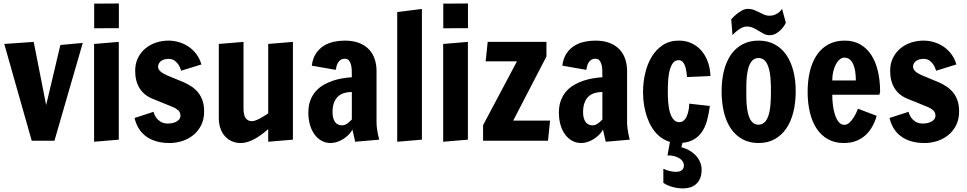

<svg xmlns="http://www.w3.org/2000/svg" viewBox="-20 -801 5507 1093"><path d="M4.4 -550.8 171.9 -562.5 242.7 -202.6 323.7 -544.9 451.2 -556.6 380.4 -312.5 290 0H160.6L71.8 -312.5Z M515.6 -550.8 656.2 -562.5V-5.9L515.6 5.9ZM656.7 -781.2V-640.6L516.1 -640.1V-780.3Z M854.5 -164.6Q858.9 -145.5 869.6 -130.9Q878.4 -118.2 894.5 -107.9Q910.6 -97.7 936.5 -97.7Q946.3 -97.7 958.7 -99.9Q971.2 -102.1 981.9 -107.4Q992.7 -112.8 1000 -121.3Q1007.3 -129.9 1007.3 -143.1Q1007.3 -161.1 994.6 -172.9Q981.9 -184.6 964.8 -191.4L847.2 -239.3Q799.8 -258.3 774.7 -298.6Q749.5 -338.9 749.5 -397.5Q749.5 -439.5 765.6 -471.7Q781.7 -503.9 808.1 -525.6Q834.5 -547.4 868.7 -558.6Q902.8 -569.8 939.5 -569.8Q969.7 -569.8 999.3 -561Q1028.8 -552.2 1054.2 -534.9Q1079.6 -517.6 1098.4 -492.2Q1117.2 -466.8 1126.5 -434.1L1011.2 -398.4Q1005.9 -417 996.6 -432.1Q988.3 -444.8 974.6 -455.3Q960.9 -465.8 940.4 -465.8Q929.2 -465.8 918.5 -463.4Q907.7 -460.9 899.2 -455.3Q890.6 -449.7 885.3 -441.2Q879.9 -432.6 879.9 -420.9Q879.9 -411.6 885 -404.1Q890.1 -396.5 897.7 -390.6Q905.3 -384.8 913.6 -380.4Q921.9 -376 928.7 -373L1028.8 -331.5Q1052.2 -320.8 1073 -306.6Q1093.8 -292.5 1109.1 -272.9Q1124.5 -253.4 1133.3 -227.3Q1142.1 -201.2 1142.1 -167Q1142.1 -121.6 1125 -87.9Q1107.9 -54.2 1080.1 -31.7Q1052.2 -9.3 1017.1 2Q981.9 13.2 945.8 13.2Q902.8 13.2 869.1 3.2Q835.4 -6.8 810.5 -25.4Q785.6 -43.9 769.5 -70.3Q753.4 -96.7 746.1 -129.4Z M1366.2 -186Q1366.2 -144.5 1378.9 -127.9Q1391.6 -111.3 1412.6 -111.3Q1422.4 -111.3 1433.3 -115Q1444.3 -118.7 1456.5 -125Q1468.8 -131.3 1481.4 -139.2Q1494.1 -147 1506.8 -155.3V-550.8L1647.5 -562.5V-5.9L1506.8 5.9V-65.9Q1465.8 -29.3 1425.8 -8.1Q1385.7 13.2 1350.6 13.2Q1323.2 13.2 1300.3 3.2Q1277.3 -6.8 1260.7 -25.1Q1244.1 -43.5 1234.9 -69.8Q1225.6 -96.2 1225.6 -128.9V-550.8L1366.2 -562.5Z M1735.4 -159.7Q1735.4 -199.7 1746.8 -229.7Q1758.3 -259.8 1777.6 -281.5Q1796.9 -303.2 1822.3 -317.9Q1847.7 -332.5 1875.2 -341.6Q1902.8 -350.6 1930.7 -355.2Q1958.5 -359.9 1982.9 -361.3Q1982.9 -380.9 1982.4 -399.7Q1981.9 -418.5 1978 -433.3Q1974.1 -448.2 1965.8 -457.5Q1957.5 -466.8 1942.4 -466.8Q1929.7 -466.8 1920.7 -461.2Q1911.6 -455.6 1905.5 -446.5Q1899.4 -437.5 1896.2 -426Q1893.1 -414.6 1891.6 -403.3L1754.9 -427.2Q1760.3 -469.2 1778.8 -496.8Q1797.4 -524.4 1823.5 -540.5Q1849.6 -556.6 1880.6 -563.2Q1911.6 -569.8 1942.4 -569.8Q1990.2 -569.8 2024.4 -556.4Q2058.6 -543 2080.6 -519.5Q2102.5 -496.1 2113 -464.6Q2123.5 -433.1 2123.5 -397V-106Q2123.5 -89.4 2125.7 -71.8Q2127.9 -54.2 2130.9 -39.6Q2134.3 -22.5 2138.7 -5.9L2002 5.9L1986.3 -63Q1978 -47.9 1964.6 -34.2Q1951.2 -20.5 1934.6 -10Q1918 0.5 1899.4 6.8Q1880.9 13.2 1862.8 13.2Q1834 13.2 1810.5 0.2Q1787.1 -12.7 1770.3 -35.9Q1753.4 -59.1 1744.4 -90.6Q1735.4 -122.1 1735.4 -159.7ZM1873 -161.6Q1873 -128.4 1886.5 -107.9Q1899.9 -87.4 1928.7 -87.4Q1938.5 -87.4 1948 -92.5Q1957.5 -97.7 1965.3 -104Q1974.1 -111.3 1982.9 -120.6V-277.3Q1959.5 -277.3 1939.5 -271.5Q1919.4 -265.6 1904.5 -252Q1889.6 -238.3 1881.3 -216.1Q1873 -193.8 1873 -161.6Z M2241.2 -732.4 2381.8 -750V-5.9L2241.2 5.9Z M2502.9 -550.8 2643.6 -562.5V-5.9L2502.9 5.9ZM2644 -781.2V-640.6L2503.4 -640.1V-780.3Z M3111.3 -114.3 3099.6 0H2730V-88.4L2922.9 -451.7H2744.6L2756.3 -562.5H3090.8V-479.5L2901.4 -114.3Z M3161.6 -159.7Q3161.6 -199.7 3173.1 -229.7Q3184.6 -259.8 3203.9 -281.5Q3223.1 -303.2 3248.5 -317.9Q3273.9 -332.5 3301.5 -341.6Q3329.1 -350.6 3356.9 -355.2Q3384.8 -359.9 3409.2 -361.3Q3409.2 -380.9 3408.7 -399.7Q3408.2 -418.5 3404.3 -433.3Q3400.4 -448.2 3392.1 -457.5Q3383.8 -466.8 3368.7 -466.8Q3356 -466.8 3346.9 -461.2Q3337.9 -455.6 3331.8 -446.5Q3325.7 -437.5 3322.5 -426Q3319.3 -414.6 3317.9 -403.3L3181.2 -427.2Q3186.5 -469.2 3205.1 -496.8Q3223.6 -524.4 3249.8 -540.5Q3275.9 -556.6 3306.9 -563.2Q3337.9 -569.8 3368.7 -569.8Q3416.5 -569.8 3450.7 -556.4Q3484.9 -543 3506.8 -519.5Q3528.8 -496.1 3539.3 -464.6Q3549.8 -433.1 3549.8 -397V-106Q3549.8 -89.4 3552 -71.8Q3554.2 -54.2 3557.1 -39.6Q3560.5 -22.5 3564.9 -5.9L3428.2 5.9L3412.6 -63Q3404.3 -47.9 3390.9 -34.2Q3377.4 -20.5 3360.8 -10Q3344.2 0.5 3325.7 6.8Q3307.1 13.2 3289.1 13.2Q3260.3 13.2 3236.8 0.2Q3213.4 -12.7 3196.5 -35.9Q3179.7 -59.1 3170.7 -90.6Q3161.6 -122.1 3161.6 -159.7ZM3299.3 -161.6Q3299.3 -128.4 3312.7 -107.9Q3326.2 -87.4 3355 -87.4Q3364.7 -87.4 3374.3 -92.5Q3383.8 -97.7 3391.6 -104Q3400.4 -111.3 3409.2 -120.6V-277.3Q3385.7 -277.3 3365.7 -271.5Q3345.7 -265.6 3330.8 -252Q3315.9 -238.3 3307.6 -216.1Q3299.3 -193.8 3299.3 -161.6Z M4021 -197.8Q4015.1 -151.4 4004.2 -112.5Q3993.2 -73.7 3972.9 -45.9Q3952.6 -18.1 3920.9 -2.4Q3889.2 13.2 3841.8 13.2Q3808.1 13.2 3780.3 2.2Q3752.4 -8.8 3730 -28.6Q3707.5 -48.3 3690.9 -75.7Q3674.3 -103 3663.1 -135.3Q3651.9 -167.5 3646.2 -203.4Q3640.6 -239.3 3640.6 -276.4Q3640.6 -330.6 3652.6 -383.1Q3664.6 -435.5 3689.5 -477.1Q3714.4 -518.6 3752.9 -544.2Q3791.5 -569.8 3844.7 -569.8Q3883.3 -569.8 3915.8 -555.2Q3948.2 -540.5 3971.9 -513.7Q3995.6 -486.8 4009.3 -449.7Q4022.9 -412.6 4024.4 -368.2L3891.1 -362.3Q3889.6 -374.5 3887.7 -390.9Q3885.7 -407.2 3880.9 -422.4Q3876 -437.5 3866.9 -448Q3857.9 -458.5 3843.3 -458.5Q3827.6 -458.5 3817.1 -448.7Q3806.6 -439 3799.8 -423.1Q3793 -407.2 3789.3 -387.5Q3785.6 -367.7 3783.9 -347.9Q3782.2 -328.1 3782 -310.5Q3781.7 -293 3781.7 -281.2Q3781.7 -269.5 3782 -252Q3782.2 -234.4 3784.2 -214.8Q3786.1 -195.3 3790 -175.8Q3793.9 -156.2 3801.3 -140.6Q3808.6 -125 3819.8 -115.2Q3831.1 -105.5 3847.7 -105.5Q3857.9 -105.5 3865.7 -110.1Q3873.5 -114.7 3879.4 -122.1Q3885.3 -129.4 3889.4 -138.9Q3893.6 -148.4 3896.5 -158.2Q3902.8 -181.6 3903.8 -210.9ZM3799.3 -23.4H3873.5L3858.9 37.1Q3888.7 45.4 3908.7 58.1Q3928.7 70.8 3941.4 84.5Q3954.1 98.1 3960.9 112.1Q3967.8 126 3970.7 137.5Q3973.6 148.9 3973.9 156.5Q3974.1 164.1 3974.1 165.5Q3974.1 194.8 3965.3 214.8Q3956.5 234.9 3941.9 247.6Q3927.2 260.3 3908.2 265.9Q3889.2 271.5 3868.7 271.5Q3836.9 271.5 3806.9 262.9Q3776.9 254.4 3756.3 240.2V159.7Q3777.8 169.4 3795.2 173.3Q3812.5 177.2 3826.7 177.2Q3852.1 177.2 3862.8 166.5Q3873.5 155.8 3873.5 141.1Q3873.5 131.3 3868.2 121.1Q3862.8 110.8 3851.3 102.5Q3839.8 94.2 3822.3 88.9Q3804.7 83.5 3779.8 83.5Z M4298.8 13.2Q4246.1 13.2 4206.5 -8.5Q4167 -30.3 4140.6 -69.1Q4114.3 -107.9 4101.1 -162.1Q4087.9 -216.3 4087.9 -281.7Q4087.9 -344.7 4101.1 -397.7Q4114.3 -450.7 4140.6 -489Q4167 -527.3 4206.5 -548.6Q4246.1 -569.8 4298.8 -569.8Q4350.1 -569.8 4389.6 -548.6Q4429.2 -527.3 4455.8 -489Q4482.4 -450.7 4496.1 -397.7Q4509.8 -344.7 4509.8 -281.7Q4509.8 -216.3 4496.1 -162.1Q4482.4 -107.9 4455.8 -69.1Q4429.2 -30.3 4389.6 -8.5Q4350.1 13.2 4298.8 13.2ZM4297.9 -91.3Q4314.9 -91.3 4327.1 -100.6Q4339.4 -109.9 4347.2 -125.2Q4355 -140.6 4359.4 -160.4Q4363.8 -180.2 4365.7 -201.4Q4367.7 -222.7 4368.2 -243.4Q4368.7 -264.2 4368.7 -281.7Q4368.7 -298.8 4368.2 -319.3Q4367.7 -339.8 4365.7 -360.8Q4363.8 -381.8 4359.4 -401.6Q4355 -421.4 4347.2 -436.8Q4339.4 -452.1 4327.4 -461.4Q4315.4 -470.7 4298.3 -470.7Q4280.8 -470.7 4268.8 -461.4Q4256.8 -452.1 4249 -436.8Q4241.2 -421.4 4237.1 -401.6Q4232.9 -381.8 4231 -360.8Q4229 -339.8 4228.8 -319.3Q4228.5 -298.8 4228.5 -281.7Q4228.5 -264.2 4228.8 -243.4Q4229 -222.7 4231 -201.4Q4232.9 -180.2 4237.1 -160.4Q4241.2 -140.6 4248.8 -125.2Q4256.3 -109.9 4268.3 -100.6Q4280.3 -91.3 4297.9 -91.3ZM4142.6 -690.9Q4157.2 -707.5 4173.3 -720.7Q4187 -731.9 4203.6 -741.2Q4220.2 -750.5 4236.8 -750.5Q4256.3 -750.5 4272 -744.4Q4287.6 -738.3 4302 -731Q4316.4 -723.6 4330.1 -717.5Q4343.8 -711.4 4359.4 -711.4Q4377.9 -711.4 4391.8 -717.5Q4405.8 -723.6 4414.6 -731Q4424.8 -739.7 4432.1 -750.5L4453.6 -671.4Q4453.6 -670.9 4447.3 -659.7Q4440.9 -648.4 4429 -635.3Q4417 -622.1 4399.7 -611.3Q4382.3 -600.6 4360.4 -600.6Q4342.8 -600.6 4328.4 -608.4Q4314 -616.2 4299.3 -625.2Q4284.7 -634.3 4268.6 -642.1Q4252.4 -649.9 4231.4 -649.9Q4216.3 -649.9 4201.7 -642.3Q4187 -634.8 4175.8 -625.5Q4162.1 -614.7 4149.9 -601.1Z M4717.8 -261.7Q4717.8 -235.4 4721.2 -205.1Q4724.6 -174.8 4732.7 -149.4Q4740.7 -124 4753.9 -107.2Q4767.1 -90.3 4786.1 -90.3Q4802.7 -90.3 4816.4 -103.5Q4830.1 -116.7 4840.3 -133.3Q4850.6 -149.9 4856.7 -164.6Q4862.8 -179.2 4864.3 -182.1L4970.7 -141.6Q4960.9 -107.4 4944.8 -79.1Q4928.7 -50.8 4905.8 -30.3Q4882.8 -9.8 4852.5 1.7Q4822.3 13.2 4783.7 13.2Q4732.4 13.2 4693.6 -8.3Q4654.8 -29.8 4629.2 -68.4Q4603.5 -106.9 4590.6 -160.6Q4577.6 -214.4 4577.6 -278.3Q4577.6 -342.8 4590.8 -396.5Q4604 -450.2 4630.4 -488.8Q4656.7 -527.3 4696.3 -548.6Q4735.8 -569.8 4788.6 -569.8Q4838.9 -569.8 4876.5 -548.6Q4914.1 -527.3 4939.5 -488.8Q4964.8 -450.2 4977.5 -396.5Q4990.2 -342.8 4990.2 -278.3L4988.3 -271.5Q4987.3 -268.6 4986.8 -265.9Q4986.3 -263.2 4986.3 -261.7ZM4852.1 -342.8Q4852.1 -370.6 4848.4 -394.5Q4844.7 -418.5 4836.9 -435.8Q4829.1 -453.1 4816.7 -463.1Q4804.2 -473.1 4786.1 -473.1Q4773.4 -473.1 4761 -463.1Q4748.5 -453.1 4739 -435.8Q4729.5 -418.5 4723.6 -394.5Q4717.8 -370.6 4717.8 -342.8Z M5152.3 -164.6Q5156.7 -145.5 5167.5 -130.9Q5176.3 -118.2 5192.4 -107.9Q5208.5 -97.7 5234.4 -97.7Q5244.1 -97.7 5256.6 -99.9Q5269 -102.1 5279.8 -107.4Q5290.5 -112.8 5297.9 -121.3Q5305.2 -129.9 5305.2 -143.1Q5305.2 -161.1 5292.5 -172.9Q5279.8 -184.6 5262.7 -191.4L5145 -239.3Q5097.7 -258.3 5072.5 -298.6Q5047.4 -338.9 5047.4 -397.5Q5047.4 -439.5 5063.5 -471.7Q5079.6 -503.9 5106 -525.6Q5132.3 -547.4 5166.5 -558.6Q5200.7 -569.8 5237.3 -569.8Q5267.6 -569.8 5297.1 -561Q5326.7 -552.2 5352.1 -534.9Q5377.4 -517.6 5396.2 -492.2Q5415 -466.8 5424.3 -434.1L5309.1 -398.4Q5303.7 -417 5294.4 -432.1Q5286.1 -444.8 5272.5 -455.3Q5258.8 -465.8 5238.3 -465.8Q5227.1 -465.8 5216.3 -463.4Q5205.6 -460.9 5197 -455.3Q5188.5 -449.7 5183.1 -441.2Q5177.7 -432.6 5177.7 -420.9Q5177.7 -411.6 5182.9 -404.1Q5188 -396.5 5195.6 -390.6Q5203.1 -384.8 5211.4 -380.4Q5219.7 -376 5226.6 -373L5326.7 -331.5Q5350.1 -320.8 5370.8 -306.6Q5391.6 -292.5 5407 -272.9Q5422.4 -253.4 5431.2 -227.3Q5439.9 -201.2 5439.9 -167Q5439.9 -121.6 5422.9 -87.9Q5405.8 -54.2 5377.9 -31.7Q5350.1 -9.3 5314.9 2Q5279.8 13.2 5243.7 13.2Q5200.7 13.2 5167 3.2Q5133.3 -6.8 5108.4 -25.4Q5083.5 -43.9 5067.4 -70.3Q5051.3 -96.7 5043.9 -129.4Z"/></svg>

Font: Francois One
Style: Regular
Weight: 400
Designer: Vernon Adams
Foundry: vernon adams
Version: Version 1.000